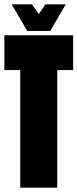

<svg xmlns="http://www.w3.org/2000/svg" viewBox="-20 -862 356 882"><path d="M282 -842H189L158 -797L127 -842H34L105 -720H211ZM243 0V-540H316V-700H0V-540H73V0Z"/></svg>

Font: Queering Heavy
Style: Bold
Weight: 900
Designer: Adam Naccarato
Foundry: adamnac
Version: Version 2.000;hotconv 1.0.109;makeotfexe 2.5.65596